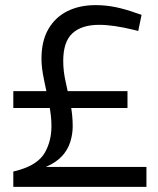

<svg xmlns="http://www.w3.org/2000/svg" viewBox="-20 -730 619 750"><path d="M32 0V-60L55 -66Q129 -88 155 -133.5Q181 -179 181 -238Q181 -277 171.5 -324Q162 -371 152 -418Q142 -465 142 -500Q142 -570 169 -616.5Q196 -663 243.5 -686.5Q291 -710 353 -710Q393 -710 432 -702Q471 -694 515 -678L533 -672L520 -609L500 -614Q463 -623 429.5 -628Q396 -633 367 -633Q299 -633 263 -600Q227 -567 227 -492Q227 -452 236.5 -410Q246 -368 255 -325Q264 -282 264 -237Q264 -206 254.5 -175.5Q245 -145 222 -120Q199 -95 159 -78H552V0ZM32 -308V-374H478V-308Z"/></svg>

Font: REM Medium Light
Style: Regular
Weight: 300
Version: Version 1.005;gftools[0.9.28]